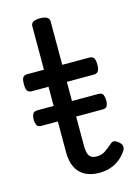

<svg xmlns="http://www.w3.org/2000/svg" viewBox="-115 -792 617 871"><g transform="rotate(-15 194.0 -356.5)"><path d="M243 17Q201 17 173.5 1.5Q146 -14 132.5 -42.5Q119 -71 119 -111V-420H41Q26 -420 20 -429Q14 -438 14 -460Q14 -483 20 -491.5Q26 -500 41 -500H119V-704Q119 -717 129.5 -723.5Q140 -730 161 -730Q183 -730 194 -723.5Q205 -717 205 -704V-500H331Q346 -500 352.5 -491.5Q359 -483 359 -460Q359 -438 352.5 -429Q346 -420 331 -420H205V-121Q205 -87 214.5 -72.5Q224 -58 249 -58Q272 -58 288.5 -69Q305 -80 323 -96Q335 -107 345.5 -103.5Q356 -100 365 -91Q376 -81 376.5 -70.5Q377 -60 371 -51Q354 -26 333 -11Q312 4 289 10.5Q266 17 243 17ZM43 -257Q25 -257 20 -268Q15 -279 15 -292Q15 -306 20 -318Q25 -330 43 -330H329Q347 -330 351.5 -318Q356 -306 356 -292Q356 -279 351.5 -268Q347 -257 329 -257Z"/></g></svg>

Font: Playwrite PT
Style: Regular
Weight: 400
Designer: Veronika Burian, José Scaglione
Foundry: TypeTogether
Version: Version 1.002